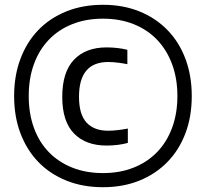

<svg xmlns="http://www.w3.org/2000/svg" viewBox="-20 -771 860 802"><path d="M425 -163Q338 -163 289 -213.5Q240 -264 240 -366Q240 -470 289 -521.5Q338 -573 425 -573Q448 -573 470 -570.5Q492 -568 512 -563V-503Q491 -507 470.5 -509.5Q450 -512 432 -512Q310 -512 310 -367Q310 -293 341.5 -259Q373 -225 431 -225Q467 -225 514 -234V-174Q473 -163 425 -163ZM410 11Q326 11 257.5 -16.5Q189 -44 140.5 -94Q92 -144 65.5 -214Q39 -284 39 -370Q39 -455 65.5 -525.5Q92 -596 140.5 -646Q189 -696 257.5 -723.5Q326 -751 410 -751Q494 -751 562 -723.5Q630 -696 679 -646Q728 -596 754.5 -525.5Q781 -455 781 -370Q781 -284 754.5 -214Q728 -144 679 -94Q630 -44 562 -16.5Q494 11 410 11ZM410 -48Q481 -48 538.5 -71Q596 -94 636.5 -136Q677 -178 699 -237.5Q721 -297 721 -370Q721 -443 699 -502.5Q677 -562 636.5 -604.5Q596 -647 538.5 -670Q481 -693 410 -693Q339 -693 281.5 -670Q224 -647 183.5 -604.5Q143 -562 121.5 -502.5Q100 -443 100 -370Q100 -297 121.5 -237.5Q143 -178 183.5 -136Q224 -94 281.5 -71Q339 -48 410 -48Z"/></svg>

Font: Encode Sans Compressed
Style: Medium
Weight: 500
Designer: Pablo Impallari, Andres Torresi
Foundry: Pablo Impallari, Andres Torresi
Version: Version 1.000; ttfautohint (v1.00) -l 8 -r 50 -G 200 -x 14 -